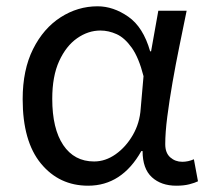

<svg xmlns="http://www.w3.org/2000/svg" viewBox="-20 -577 665 610"><path d="M260 13Q168 13 110 -57.5Q52 -128 52 -262Q52 -355 85 -421Q118 -487 172.5 -522Q227 -557 290 -557Q340 -557 387.5 -524Q435 -491 457 -414H460L483 -543H573Q562 -489 550 -430.5Q538 -372 528 -314.5Q518 -257 511.5 -206.5Q505 -156 505 -119Q505 -91 521 -77Q537 -63 559 -63Q578 -63 596 -71L609 -1Q599 4 581.5 8.5Q564 13 540 13Q492 13 462.5 -14Q433 -41 433 -97H429Q367 13 260 13ZM279 -64Q315 -64 347.5 -87Q380 -110 402 -148Q424 -186 427 -232L436 -335Q421 -394 398.5 -425.5Q376 -457 350.5 -468.5Q325 -480 299 -480Q260 -480 225 -455.5Q190 -431 168 -383Q146 -335 146 -263Q146 -168 181 -116Q216 -64 279 -64Z"/></svg>

Font: Chocolate Classical Sans
Style: Regular
Weight: 400
Designer: 田海東、宇文滿月
Foundry: Moonlit Owen
Version: Version 1.001